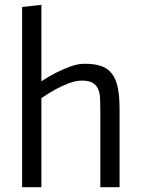

<svg xmlns="http://www.w3.org/2000/svg" viewBox="-20 -778 586 798"><path d="M72 -749 152 -758V-440Q182 -460 211.5 -475Q241 -490 272 -501.5Q303 -513 332 -513Q373 -513 400.5 -503.5Q428 -494 445 -472Q462 -450 469.5 -414Q477 -378 477 -324V0H397V-315Q397 -345 396 -368.5Q395 -392 387.5 -408.5Q380 -425 364.5 -434Q349 -443 321 -443Q295 -443 265 -431.5Q235 -420 208 -405Q181 -390 152 -370V0H72Z"/></svg>

Font: Actor
Style: Regular
Weight: 400
Designer: Thomas Junold
Foundry: Thomas Junold
Version: Version 1.001